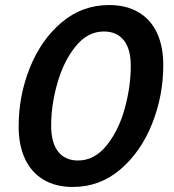

<svg xmlns="http://www.w3.org/2000/svg" viewBox="-20 -730 690 762"><path d="M54 -228Q54 -350 98.5 -461Q143 -572 224.5 -641Q306 -710 413 -710Q481 -710 529.5 -681.5Q578 -653 603 -599.5Q628 -546 628 -472Q628 -350 583.5 -238.5Q539 -127 457.5 -57.5Q376 12 269 12Q201 12 152.5 -17Q104 -46 79 -100Q54 -154 54 -228ZM290 -93Q354 -93 402 -151.5Q450 -210 474.5 -297.5Q499 -385 499 -469Q499 -535 471.5 -570Q444 -605 392 -605Q328 -605 280.5 -546.5Q233 -488 208 -401Q183 -314 183 -231Q183 -164 210.5 -128.5Q238 -93 290 -93Z"/></svg>

Font: Azeret Mono Medium
Style: Italic
Weight: 500
Italic angle: -12°
Designer: Martin Vácha
Foundry: Displaay
Version: Version 1.000; Glyphs 3.0.3, build 3074